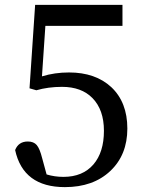

<svg xmlns="http://www.w3.org/2000/svg" viewBox="-20 -753 589 787"><path d="M246 14Q75 14 42 -138Q56 -173 94 -173Q118 -173 130.5 -158.5Q143 -144 153 -104L171 -38Q204 -28 240 -28Q319 -28 363 -79Q406 -129 406 -217Q406 -303 359 -351Q314 -397 234 -397Q178 -397 129 -383L101 -391L124 -733H482V-647H166L152 -440Q204 -456 263 -456Q371 -456 436 -396Q502 -334 502 -226Q502 -118 432 -52Q362 14 246 14Z"/></svg>

Font: GenRyuMin TW M
Style: Regular
Weight: 500
Version: Version 1.501;PS 1;hotconv 16.6.51;makeotf.lib2.5.65220